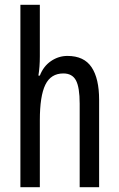

<svg xmlns="http://www.w3.org/2000/svg" viewBox="-20 -780 496 800"><path d="M146 -545Q146 -501 140 -465H146Q161 -504 192.5 -525.5Q224 -547 261 -547Q330 -547 361.5 -500Q393 -453 393 -364V0H312V-348Q312 -416 296.5 -445Q281 -474 244 -474Q192 -474 169 -427Q146 -380 146 -279V0H65V-760H146Z"/></svg>

Font: Noto Sans Gurmukhi ExtraCondensed
Style: Regular
Weight: 400
Width: 2
Designer: Jelle Bosma - Monotype Design Team
Foundry: Monotype Imaging Inc.
Version: Version 2.004; ttfautohint (v1.8.4.7-5d5b)